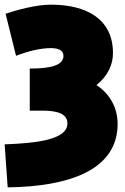

<svg xmlns="http://www.w3.org/2000/svg" viewBox="-42 -590 539 826"><path d="M-9 216C250 213 464 144 464 -57C464 -127 430 -187 373 -224C423 -264 444 -313 444 -362C444 -508 330 -570 177 -570C112 -570 27 -546 -18 -531L27 -350C85 -372 135 -383 177 -383C213 -383 231 -371 231 -350C231 -312 185 -295 86 -295V-114H142C201 -114 248 -102 248 -59C248 12 112 26 -22 31Z"/></svg>

Font: Repo ExtraBlack
Style: Regular
Weight: 400
Designer: Stefan Peev
Foundry: Context Ltd
Version: Version 001.502